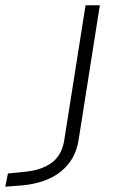

<svg xmlns="http://www.w3.org/2000/svg" viewBox="-172 -512 466 725"><path d="M-152 193 -142 143 -82 137Q-19 132 20.5 104.5Q60 77 70 21L151 -492H205L125 15Q119 54 102 84Q85 114 57.5 136Q30 158 -7 171Q-44 184 -88 188Z"/></svg>

Font: Nunito Sans 7pt Expanded ExtraLight
Style: Italic
Weight: 250
Width: 7
Italic angle: -9°
Designer: Vernon Adams
Foundry: Vernon Adams
Version: Version 3.101;gftools[0.9.27]